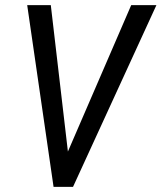

<svg xmlns="http://www.w3.org/2000/svg" viewBox="-20 -731 632 751"><path d="M245.6 -138.2 493.2 -710.9H591.8L265.6 0H189.5L86.4 -710.9H178.7Z"/></svg>

Font: TypoPRO Roboto
Style: Italic
Weight: 400
Italic angle: -12°
Designer: Google
Version: Version 2.136; 2016